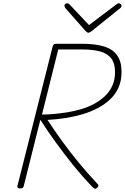

<svg xmlns="http://www.w3.org/2000/svg" viewBox="-20 -1144 767 1180"><path d="M103 14Q94 14 89.5 10.5Q85 7 87 -1L304 -860Q307 -868 311 -871.5Q315 -875 328 -875H484Q565 -875 619 -858.5Q673 -842 700 -804Q727 -766 727 -702Q727 -649 709 -607.5Q691 -566 658 -534.5Q625 -503 581.5 -480Q538 -457 487.5 -442Q437 -427 382 -418.5Q327 -410 272 -407Q315 -341 363 -275Q411 -209 464.5 -144Q518 -79 578 -15Q586 -8 585 -2.5Q584 3 576 11Q567 18 560.5 15Q554 12 545 2Q482 -64 427 -132.5Q372 -201 322 -270Q272 -339 228 -408L126 -1Q124 7 119.5 10.5Q115 14 103 14ZM238 -440Q271 -440 311.5 -443.5Q352 -447 395 -454Q438 -461 480 -473.5Q522 -486 559 -506Q596 -526 625 -553.5Q654 -581 670.5 -617.5Q687 -654 687 -702Q687 -754 664 -784.5Q641 -815 596.5 -827.5Q552 -840 485 -840H338ZM710 -1124Q717 -1124 722 -1118.5Q727 -1113 727 -1108Q727 -1104 725.5 -1101.5Q724 -1099 720 -1095L541 -951Q534 -947 530.5 -945Q527 -943 523 -943Q519 -943 516 -945Q513 -947 508 -951L381 -1095Q380 -1098 378 -1101.5Q376 -1105 376 -1107Q376 -1116 382 -1120Q388 -1124 394 -1124Q398 -1124 401.5 -1122Q405 -1120 408 -1116L527 -990L694 -1116Q701 -1121 703.5 -1122.5Q706 -1124 710 -1124Z"/></svg>

Font: Playwrite IS Thin
Style: Regular
Weight: 250
Designer: Veronika Burian, José Scaglione
Foundry: TypeTogether
Version: Version 1.002